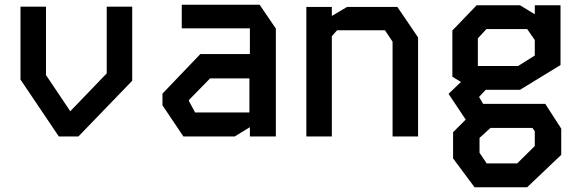

<svg xmlns="http://www.w3.org/2000/svg" viewBox="-20 -573 2440 806"><path d="M428 -545V-265L275 -106L173 -258V-545H66V-239L227 0H309L535 -234V-545Z M743 -553V-454H1029V-346H821L662 -180V-131L750 0H965L1029 -39V0H1138V-453L1070 -553ZM773 -149V-153L862 -244H1027V-101H799Z M1266 -544V0H1373V-421L1395 -446H1596L1628 -398V0H1735V-416L1648 -544H1437L1373 -506V-544Z M2039 -36H2215L2225 -22V40L2151 113H2023L1993 68V6ZM1986 -412 2022 -451H2193L2225 -405V-340L2155 -296H1986ZM2163 -196 2333 -300V-551H2225V-513L2163 -551H1981L1879 -445V-251L1915 -229L1863 -179L1935 -71L1882 -18V92L1972 213H2193L2336 77V-33L2269 -137H2008L1991 -166L2019 -196Z"/></svg>

Font: Kode Mono SemiBold
Style: Regular
Weight: 600
Monospace: yes
Designer: Isa Ozler
Foundry: Kadena LLC
Version: Version 1.206;gftools[0.9.28]